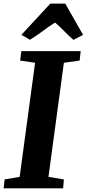

<svg xmlns="http://www.w3.org/2000/svg" viewBox="-27 -1020 470 1040"><path d="M-7 0 -2 -48 79.5 -62 163 -680 82 -692 88.5 -743H410L404.5 -692L319 -680L235.5 -62L319 -48L315 0ZM89 -831.5 245.5 -1000.5H326.5L423 -831L370.5 -804Q345 -827 321.2 -851Q297.5 -875 271.5 -898Q234.5 -874.5 203.5 -851Q172.5 -827.5 135 -804.5Z"/></svg>

Font: Merriweather 20pt ExtraBold
Style: Italic
Weight: 800
Italic angle: -7.8°
Version: Version 2.101